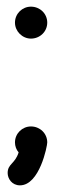

<svg xmlns="http://www.w3.org/2000/svg" viewBox="-20 -454 183 577"><path d="M122 -386C122 -413 100 -434 73 -434C47 -434 25 -413 25 -386C25 -360 47 -338 73 -338C100 -338 122 -359 122 -386ZM40 103C99 103 122 -15 122 -26C122 -53 100 -74 73 -74C47 -74 25 -53 25 -26C25 -15 29 -4 36 4C25 39 3 38 3 66C3 83 16 103 40 103Z"/></svg>

Font: LS
Style: RegularAlt
Weight: 500
Designer: BSozoo
Foundry: BSozoo
Version: Version 001.000